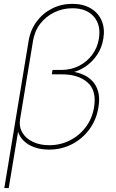

<svg xmlns="http://www.w3.org/2000/svg" viewBox="-20 -755 593 979"><path d="M2 204.1 126 -546.9Q135.3 -602.5 166.7 -645Q198.2 -687.5 245.4 -711.4Q292.5 -735.4 348.6 -735.4Q403.8 -735.4 442.4 -712.6Q481 -689.9 498.3 -649.9Q515.6 -609.9 506.8 -557.6Q499.5 -511.2 474.9 -475.1Q450.2 -439 416.5 -416Q382.8 -393.1 346.2 -385.3L347.2 -390.1Q376.5 -386.2 403.8 -374.5Q431.2 -362.8 451.4 -341.3Q471.7 -319.8 480.7 -286.9Q489.7 -253.9 481.9 -207.5Q471.7 -144.5 436 -95.9Q400.4 -47.4 347.2 -19.8Q293.9 7.8 230.5 7.8Q188.5 7.8 155 -4.2Q121.6 -16.1 99.6 -38.3Q77.6 -60.5 70.3 -89.8L74.7 -98.6L24.4 204.1ZM231 -14.6Q288.1 -14.6 336.7 -39.3Q385.3 -64 417.7 -107.4Q450.2 -150.9 459.5 -207.5Q473.6 -293 426.5 -334.5Q379.4 -376 294.4 -376H244.1L248 -398.4H293Q341.8 -398.4 382.3 -418.9Q422.9 -439.5 450 -475.6Q477.1 -511.7 484.4 -558.6Q495.6 -627 458.7 -669.9Q421.9 -712.9 349.1 -712.9Q299.8 -712.9 257.1 -692.1Q214.4 -671.4 185.5 -634.3Q156.7 -597.2 148.4 -546.9L82.5 -147.9Q76.2 -108.9 94 -78.9Q111.8 -48.8 147.7 -31.7Q183.6 -14.6 231 -14.6Z"/></svg>

Font: Inter 24pt Thin
Style: Italic
Weight: 250
Italic angle: -9.3988°
Version: Version 4.001;git-66647c0bb